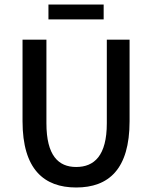

<svg xmlns="http://www.w3.org/2000/svg" viewBox="-20 -820 675 852"><path d="M318 12C462 12 555 -69 555 -282V-644H454V-273C454 -129 398 -79 318 -79C239 -79 186 -130 186 -273V-644H80V-282C80 -69 175 12 318 12ZM440 -734V-800H195V-734Z"/></svg>

Font: Falling Sky
Style: Light
Weight: 400
Designer: Paul D. Hunt
Foundry: Adobe Systems Incorporated
Version: Version 1.02